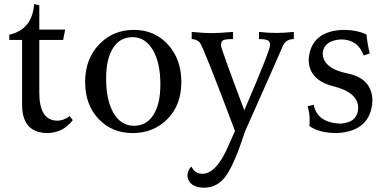

<svg xmlns="http://www.w3.org/2000/svg" viewBox="-20 -625 1855 916"><path d="M208 9.8Q85.4 9.8 85.4 -125.5V-434.6H24.4V-459.5Q133.3 -483.9 143.1 -605.5L167.5 -600.1V-483.9H291L281.2 -434.6H167.5V-182.6Q167.5 -49.3 254.4 -49.3Q282.2 -49.3 312.5 -70.8L327.1 -51.8Q281.7 7.8 208 9.8Z M619.1 -24.9Q678.7 -24.9 711.9 -76.9Q745.1 -128.9 745.1 -221.7Q745.1 -326.2 709 -387Q672.9 -447.8 612.3 -447.8Q552.7 -447.8 519.5 -396Q486.3 -344.2 486.3 -251Q486.3 -146 522 -85.4Q557.6 -24.9 619.1 -24.9ZM612.3 9.8Q514.2 9.8 450.2 -57.6Q386.2 -125 386.2 -234.4Q386.2 -342.8 452.4 -412.6Q518.6 -482.4 619.1 -482.4Q717.3 -482.4 781.2 -412.6Q845.2 -342.8 845.2 -233.4Q845.2 -125 779.3 -57.6Q713.4 9.8 612.3 9.8Z M953.1 270.5Q880.9 269 874 213.9Q875 184.6 893.6 169.9Q909.2 203.6 945.3 204.1Q1013.7 204.1 1072.3 64.5L1101.1 0Q948.2 -407.2 932.6 -422.9Q917 -438.5 894.5 -438.5V-472.7Q960.9 -466.8 990.2 -466.8Q1018.6 -466.8 1091.8 -472.7V-438.5Q1053.7 -438.5 1043.9 -432.6Q1034.2 -426.8 1034.2 -408.2Q1034.2 -394.5 1145.5 -98.6Q1268.6 -384.8 1268.6 -410.2Q1268.6 -427.7 1256.3 -433.1Q1244.1 -438.5 1215.8 -438.5V-472.7Q1259.8 -467.8 1299.8 -467.8Q1332 -467.8 1381.8 -472.7V-438.5Q1345.7 -438.5 1331.1 -409.2Q1302.7 -342.8 1149.4 1Q1099.6 154.8 1059.1 212.6Q1018.6 270.5 953.1 270.5Z M1587.4 9.8Q1502 9.8 1456.1 -23.9Q1457.5 -36.1 1457.5 -49.3Q1457.5 -84 1447.8 -118.2L1476.6 -125Q1493.7 -39.1 1605 -35.2Q1686 -40.5 1689 -109.4Q1689 -183.6 1570.8 -213.4Q1452.6 -243.2 1452.6 -342.3Q1462.9 -475.6 1614.7 -482.4Q1685.1 -482.4 1728.5 -460Q1733.4 -410.6 1744.1 -370.1L1715.3 -360.4Q1687.5 -436 1608.9 -437Q1525.4 -433.1 1519.5 -370.6Q1521 -298.3 1638.4 -274.4Q1755.9 -250.5 1756.8 -143.6Q1749 1.5 1587.4 9.8Z"/></svg>

Font: Kelvinch
Style: Regular
Weight: 400
Designer: Paul James MIller
Foundry: High-Logic / Made with FontCreator
Version: Version 3.30 September 23, 2016